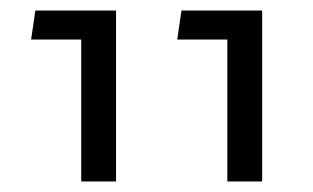

<svg xmlns="http://www.w3.org/2000/svg" viewBox="-20 -609 594 364"><path d="M411 -265V-589H477V-265ZM316 -534 324 -589H449V-534ZM134 -265V-589H200V-265ZM39 -534 47 -589H172V-534Z"/></svg>

Font: Noto Sans Hebrew Thin Light
Style: Regular
Weight: 300
Version: Version 3.001